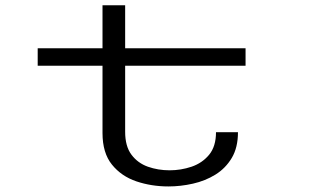

<svg xmlns="http://www.w3.org/2000/svg" viewBox="-20 -678 1140 708"><path d="M358 -187.5V-435.5H119V-500H358V-658.5H441.5V-500H885.5V-435.5H441.5V-192Q441.5 -138.5 464.8 -107.5Q488 -76.5 525.5 -63.2Q563 -50 605.5 -50Q647 -50 686.2 -63.2Q725.5 -76.5 751 -107.2Q776.5 -138 776.5 -190.5H857.5Q857.5 -134 834.8 -95.8Q812 -57.5 774.5 -34.2Q737 -11 691.5 -0.8Q646 9.5 601 9.5Q538.5 9.5 483 -9.2Q427.5 -28 392.8 -71Q358 -114 358 -187.5Z"/></svg>

Font: Trispace Expanded Light
Style: Regular
Weight: 300
Width: 7
Designer: Tyler Finck
Foundry: Etcetera Type Company
Version: Version 1.210; ttfautohint (v1.8.3)